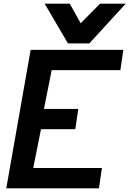

<svg xmlns="http://www.w3.org/2000/svg" viewBox="-20 -1020 701 1040"><path d="M348 -785 222 -1000H358L417 -894L522 -1000H661L464 -785ZM14 0 146 -750H648L632 -640H260L218 -430H404L388 -320H202L160 -110H532L516 0Z"/></svg>

Font: Hermit
Style: Bold Italic
Weight: 700
Italic angle: -10°
Designer: Pablo Caro
Version: Version 2.000;PS 002.000;hotconv 1.0.88;makeotf.lib2.5.64775